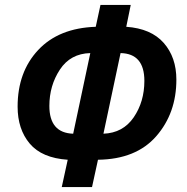

<svg xmlns="http://www.w3.org/2000/svg" viewBox="-20 -744 754 774"><path d="M351 10 375 -100Q529 -102 610 -195Q691 -288 691 -423Q691 -513 640 -571Q589 -629 489 -636L507 -724H385L366 -636Q217 -631 134 -542.5Q51 -454 51 -314Q51 -223 100 -165Q149 -107 253 -100L229 10ZM179 -317Q179 -399 221.5 -463.5Q264 -528 344 -530L275 -205Q179 -208 179 -317ZM466 -530Q562 -528 562 -418Q562 -334 519 -271Q476 -208 397 -205Z"/></svg>

Font: Noto Sans UI SemiCondensed
Style: Bold Italic
Weight: 700
Width: 4
Designer: Monotype Design Team
Foundry: Monotype Imaging Inc.
Version: 1.001